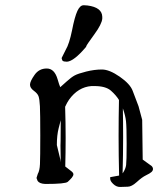

<svg xmlns="http://www.w3.org/2000/svg" viewBox="-20 -702 615 747"><path d="M307.1 -681.6H306.2H305.2C296.1 -681.6 288.1 -674.3 281.2 -659.7C274.1 -644.4 267.1 -619.1 260.3 -584C253.1 -548.8 245 -523.6 235.8 -508.3L219.7 -476.1L222.2 -467.3C223.8 -465 226.2 -463.5 229.5 -462.9L240.2 -461.9H240.7C258.6 -463.2 283 -482.1 314 -518.6L315.4 -520.5V-522C317.4 -526.9 328 -542.4 347.2 -568.6C366.4 -594.8 376.6 -615.1 377.9 -629.4V-636.7C377.3 -661.1 358.1 -675.8 320.3 -680.7H319.8ZM201.2 -137.7C201.2 -163.1 203.5 -185.1 208.3 -203.6C213 -222.2 215.7 -232.4 216.3 -234.4C216 -207 215.8 -179.7 215.8 -152.3C215.8 -146.8 215.7 -141.3 215.3 -135.7C215.3 -113.9 215.7 -92.1 216.3 -70.3L214.8 -81.1ZM472.7 -142.1C472.7 -97.5 472 -70.1 470.7 -60.1C469.4 -50 465.2 -39.6 458 -28.8L457 -27.8C458.3 -78 459 -124.1 459 -166.3C459 -208.4 458.7 -246.4 458 -280.3C464.5 -261.7 468.6 -245.2 470.2 -230.7C471.8 -216.2 472.7 -186.7 472.7 -142.1ZM158.2 13.7C209 13.7 237.5 10.9 243.7 5.4C249.8 -0.2 255 -5.5 259.3 -10.5C263.5 -15.5 265.6 -20.1 265.6 -24.2C265.6 -28.2 262.1 -32.8 255.1 -37.8C248.1 -42.9 241 -48.3 233.9 -54.2C234.9 -89.7 235.4 -126.8 235.4 -165.5C235.4 -204.3 234.7 -244.6 233.4 -286.6C238.3 -297.4 243.3 -306.5 248.5 -314C272 -346.8 301.1 -364.6 335.9 -367.2H347.2C376.5 -367.2 397.9 -361.2 411.4 -349.4C424.9 -337.5 435.4 -325.4 442.9 -313C441.9 -268.1 441.4 -221.1 441.4 -172.1C441.4 -123.1 442.1 -72.1 443.4 -19L408.7 -12.7V-6.8V-6.3C408.7 -0.5 412.6 6.2 420.4 13.7C428.5 21.5 437.3 25.4 446.8 25.4H447.3C457 25.4 467 25.1 477.1 24.4C487.1 24.4 498.9 18.2 512.5 5.9C526 -6.5 537.8 -15.1 548.1 -20C558.3 -24.9 565.4 -29.1 569.3 -32.7C573.2 -36.3 575.2 -40.2 575.2 -44.4C575.2 -48.7 573.4 -52.6 569.8 -56.2L535.2 -81.1L533.2 -235.8L519 -288.6C510.6 -310.4 503 -330.3 496.3 -348.4C489.7 -366.5 472.8 -384.8 445.8 -403.6C418.8 -422.3 395.7 -431.6 376.5 -431.6C357.3 -431.6 336.9 -429 315.4 -423.6C293.9 -418.2 278.9 -413.2 270.3 -408.4C261.6 -403.7 251.2 -395.8 239 -384.8C226.8 -373.7 218.6 -366.4 214.4 -362.8C211.8 -368.7 208.3 -378.9 204.1 -393.6C196 -421.5 181.9 -435.5 161.9 -435.5C141.8 -435.5 126 -427.2 114.3 -410.4C102.5 -393.6 96.7 -381 96.7 -372.6C96.7 -364.1 101.6 -356.3 111.3 -349.1C121.1 -342 127.3 -334.8 129.9 -327.6C132.5 -320.5 134.3 -307.5 135.3 -288.8C136.2 -270.1 136.7 -232.2 136.7 -175C136.7 -117.9 136.3 -80.7 135.5 -63.5C134.7 -46.2 131.8 -33.5 127 -25.4L122.1 -9.8V-9.3L126 1V1.5C130.9 9 140.8 13 155.8 13.7Z"/></svg>

Font: Drukaatie burti
Style: Regular
Weight: 400
Version: Version 0.14.4